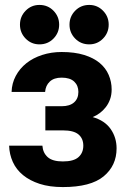

<svg xmlns="http://www.w3.org/2000/svg" viewBox="-20 -750 530 779"><path d="M235 9Q181 9 141 -4Q101 -17 73.5 -39.5Q46 -62 32 -93Q18 -124 17 -159H152Q154 -130 173.5 -112.5Q193 -95 235 -95Q279 -95 298.5 -112.5Q318 -130 318 -159Q318 -188 298.5 -204.5Q279 -221 235 -221H164V-319H230Q263 -319 280.5 -334.5Q298 -350 298 -377Q298 -403 281 -419Q264 -435 230 -435Q199 -435 182 -419Q165 -403 163 -377H27Q28 -412 44 -442Q60 -472 87 -493.5Q114 -515 151 -527Q188 -539 230 -539Q283 -539 321.5 -527Q360 -515 384.5 -494.5Q409 -474 421 -446Q433 -418 433 -387Q433 -365 426.5 -347Q420 -329 409 -315Q398 -301 384.5 -291Q371 -281 356 -275Q405 -261 429 -226.5Q453 -192 453 -148Q453 -78 400.5 -34.5Q348 9 235 9ZM140 -570Q107 -570 84 -593.5Q61 -617 61 -650Q61 -683 84 -706.5Q107 -730 140 -730Q174 -730 197 -706.5Q220 -683 220 -650Q220 -617 197 -593.5Q174 -570 140 -570ZM342 -570Q308 -570 285 -593.5Q262 -617 262 -650Q262 -683 285 -706.5Q308 -730 342 -730Q375 -730 398 -706.5Q421 -683 421 -650Q421 -617 398 -593.5Q375 -570 342 -570Z"/></svg>

Font: Golos UI
Style: Bold
Weight: 700
Designer: A.Korolkova, Vitaly Kuzmin
Foundry: ParaType Ltd
Version: Version 2.000